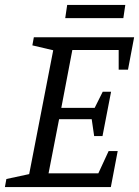

<svg xmlns="http://www.w3.org/2000/svg" viewBox="-28 -763 567 783"><path d="M-8 0 -2 -33 91 -53 189 -558 104 -578 110 -611H519L494 -479H456V-559H267L222 -323H358L391 -389H425L390 -208H356L346 -277H213L170 -56H373L415 -147H452L424 0ZM238 -689 246 -743H483L475 -689Z"/></svg>

Font: Manuale
Style: Italic
Weight: 400
Italic angle: -11°
Designer: Eduardo Tunni / Pablo Cosgaya
Foundry: Eduardo Tunni / Pablo Cosgaya
Version: Version 1.002